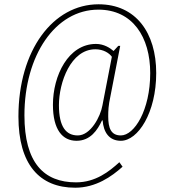

<svg xmlns="http://www.w3.org/2000/svg" viewBox="-20 -734 804 896"><path d="M331 142C427 142 501 90 552 44L537 23C490 66 426 117 335 117C184 117 94 25 94 -196C94 -475 238 -689 439 -689C599 -689 681 -561 681 -393C681 -220 607 -102 544 -102C498 -102 485 -136 485 -191C485 -217 486 -242 495 -283L541 -520H532L510 -496C494 -510 465 -529 428 -529C299 -529 227 -382 227 -245C227 -128 272 -77 337 -77C402 -77 435 -127 456 -172H459C463 -117 489 -77 544 -77C624 -77 709 -208 709 -393C709 -581 614 -714 440 -714C228 -714 66 -500 66 -190C66 33 164 142 331 142ZM343 -102C289 -102 255 -141 255 -243C255 -349 310 -504 425 -504C463 -504 490 -486 502 -469L458 -242C449 -190 403 -102 343 -102Z"/></svg>

Font: Noto Serif Devanagari Condensed Thin
Style: Regular
Weight: 100
Width: 3
Designer: Universal Thirst, Indian Type Foundry and the Monotype Design Team
Foundry: Monotype Imaging Inc.
Version: Version 2.004